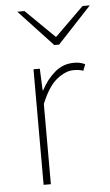

<svg xmlns="http://www.w3.org/2000/svg" viewBox="-52 -756 455 791"><g transform="rotate(-5 175.0 -360.0)"><path d="M96 0V-478H122L126 -388H128Q151 -432 185 -461Q219 -490 264 -490Q276 -490 287 -488Q298 -486 310 -480L300 -454Q291 -457 282.5 -458.5Q274 -460 260 -460Q227 -460 191 -431.5Q155 -403 126 -332V0ZM190 -570 50 -720H80L198 -604H202L320 -720H350L210 -570Z"/></g></svg>

Font: Mada ExtraLight
Style: Regular
Weight: 250
Designer: Khaled Hosny
Version: Version 1.5